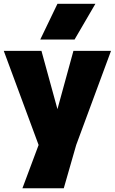

<svg xmlns="http://www.w3.org/2000/svg" viewBox="-20 -800 610 1020"><path d="M285.2 -220.2 370.1 -529.8H569.8L384.8 -29.8L318.8 200.2H99.1L185.1 -29.8L0 -529.8H200.2ZM285.2 -779.8H486.8L376 -589.8H193.8Z"/></svg>

Font: Cooper Hewitt
Style: Heavy
Weight: 713
Designer: Village Type and Design LLC
Foundry: Cooper Hewitt Smithsonian Design Museum
Version: 1.000